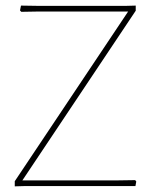

<svg xmlns="http://www.w3.org/2000/svg" viewBox="-20 -658 547 679"><path d="M59.1 -20H390.1L458 -21L461.9 -16.1L459 0H67.9L32.2 1V-17.1L433.1 -617.2H112.8L55.2 -616.2L50.8 -621.1L54.2 -638.2L119.1 -637.2H422.9L460 -638.2V-620.1Z"/></svg>

Font: Datalegreya
Style: Dot
Weight: 700
Designer: Figs Lab
Foundry: Figs Lab
Version: Version 1.002;PS 001.002;hotconv 1.0.70;makeotf.lib2.5.58329